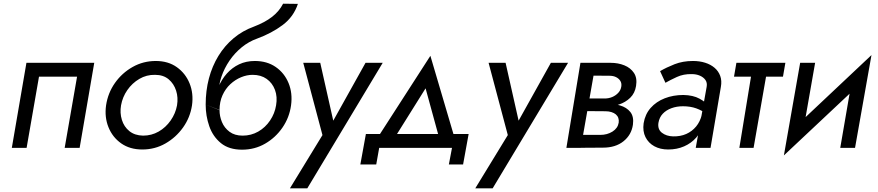

<svg xmlns="http://www.w3.org/2000/svg" viewBox="-20 -800 4751 1039"><path d="M411 0H330L397 -385H191L124 0H44L123 -460H490Z M554 -230Q564 -297 602 -351Q640 -405 697.5 -437.5Q755 -470 823 -470Q890 -470 937 -436.5Q984 -403 1006 -348.5Q1028 -294 1019 -230Q1009 -164 970.5 -110Q932 -56 875 -23.5Q818 9 750 9Q683 9 636 -24Q589 -57 567 -111.5Q545 -166 554 -230ZM635 -230Q628 -189 639.5 -151.5Q651 -114 680 -90.5Q709 -67 754 -66Q800 -66 838.5 -88Q877 -110 903.5 -148Q930 -186 938 -230Q945 -272 933 -309.5Q921 -347 892.5 -371Q864 -395 819 -395Q773 -396 734 -373Q695 -350 669 -312.5Q643 -275 635 -230Z M1359 -470Q1425 -470 1472 -437.5Q1519 -405 1541.5 -350.5Q1564 -296 1555 -230Q1546 -164 1508.5 -109.5Q1471 -55 1414.5 -22.5Q1358 10 1290 10Q1219 10 1175.5 -25.5Q1132 -61 1112.5 -117Q1093 -173 1093 -234L1168 -204Q1168 -171 1181 -139.5Q1194 -108 1222 -87Q1250 -66 1293 -66Q1339 -66 1377.5 -88Q1416 -110 1441.5 -148Q1467 -186 1474 -230Q1482 -276 1468 -313.5Q1454 -351 1423 -373Q1392 -395 1347 -395ZM1133 -231Q1142 -282 1160.5 -326Q1179 -370 1207.5 -402Q1236 -434 1274 -452Q1312 -470 1359 -470L1347 -395Q1316 -395 1284.5 -382Q1253 -369 1226.5 -344.5Q1200 -320 1184 -284.5Q1168 -249 1168 -204ZM1093 -234Q1093 -309 1110.5 -375.5Q1128 -442 1162 -497.5Q1196 -553 1244.5 -593.5Q1293 -634 1354 -656Q1414 -679 1452.5 -709Q1491 -739 1512 -780L1592 -779Q1569 -709 1509.5 -664.5Q1450 -620 1371 -591Q1326 -575 1288 -544Q1250 -513 1222 -472Q1194 -431 1178.5 -385.5Q1163 -340 1163 -295V-207Z M1643 219H1549L1725 -69L1621 -460H1713L1794 -100L1760 -105L1958 -460H2051Z M2101 -31H2008L2309 -498L2447 -30H2363L2283 -322ZM2032 0 2016 90H1930L1960 -75H2516L2486 90H2409L2426 0Z M2646 219H2552L2728 -69L2624 -460H2716L2797 -100L2763 -105L2961 -460H3054Z M3257 -240Q3299 -240 3335 -229.5Q3371 -219 3391 -194Q3411 -169 3405 -125Q3397 -70 3354 -35.5Q3311 -1 3243 -1L3090 0L3101 -70H3228Q3266 -70 3294.5 -88Q3323 -106 3328 -136Q3330 -150 3326 -161.5Q3322 -173 3312.5 -181Q3303 -189 3288.5 -193.5Q3274 -198 3256 -198L3124 -199L3130 -240ZM3135 -267H3252Q3274 -267 3293 -275Q3312 -283 3325.5 -297.5Q3339 -312 3342 -331Q3345 -349 3337 -362Q3329 -375 3314 -382.5Q3299 -390 3279 -390L3157 -391L3167 -460H3285Q3325 -460 3358.5 -446.5Q3392 -433 3410.5 -405.5Q3429 -378 3422 -335Q3416 -296 3390.5 -271Q3365 -246 3328 -234Q3291 -222 3251 -221H3128ZM3204 -460 3123 0H3045L3121 -460Z M3543 -135Q3538 -100 3562 -81.5Q3586 -63 3622 -62Q3662 -61 3693.5 -75Q3725 -89 3747 -115.5Q3769 -142 3778 -180L3785 -129Q3775 -87 3748 -56Q3721 -25 3682 -8Q3643 9 3596 9Q3553 9 3521 -8.5Q3489 -26 3473 -58Q3457 -90 3463 -133Q3471 -182 3501 -216Q3531 -250 3577 -268Q3623 -286 3678 -286Q3731 -285 3765.5 -266Q3800 -247 3818 -225L3811 -179Q3780 -202 3748 -213.5Q3716 -225 3676 -225Q3642 -225 3613.5 -214.5Q3585 -204 3566.5 -184.5Q3548 -165 3543 -135ZM3552 -415Q3586 -435 3630.5 -452.5Q3675 -470 3730 -470Q3766 -470 3796 -460.5Q3826 -451 3847 -433Q3868 -415 3877.5 -389Q3887 -363 3881 -330L3825 0H3745L3804 -330Q3808 -352 3797.5 -367Q3787 -382 3767.5 -390.5Q3748 -399 3723 -399Q3679 -400 3643 -383.5Q3607 -367 3581 -352Z M4230 -460 4217 -385H3952L3965 -460ZM4135 -440 4058 0H3981L4053 -440Z M4222 41 4251 -83 4696 -502 4667 -377ZM4323 -72 4222 41 4310 -460H4391ZM4607 0H4527L4594 -389L4696 -502Z"/></svg>

Font: Jost
Style: Italic
Weight: 400
Italic angle: -5°
Version: Version 3.710